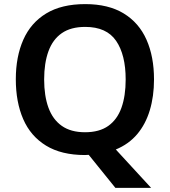

<svg xmlns="http://www.w3.org/2000/svg" viewBox="-20 -745 827 935"><path d="M730 -358Q730 -276 709.5 -208Q689 -140 648 -91.5Q607 -43 544 -17L716 170H542L412 9Q408 9 403 9.5Q398 10 394 10Q279 10 204 -36Q129 -82 93 -165Q57 -248 57 -359Q57 -469 93.5 -551.5Q130 -634 205 -679.5Q280 -725 395 -725Q508 -725 582.5 -679.5Q657 -634 693.5 -551.5Q730 -469 730 -358ZM195 -358Q195 -278 216 -220.5Q237 -163 281 -132Q325 -101 394 -101Q464 -101 507.5 -132Q551 -163 571.5 -220.5Q592 -278 592 -358Q592 -478 545.5 -546Q499 -614 395 -614Q325 -614 281 -583.5Q237 -553 216 -495.5Q195 -438 195 -358Z"/></svg>

Font: Noto Sans Syriac Eastern SemiBold
Style: Regular
Weight: 600
Designer: Patrick Giasson and the Monotype Design Team
Foundry: Monotype Imaging Inc.
Version: Version 3.001